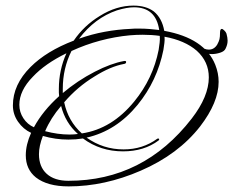

<svg xmlns="http://www.w3.org/2000/svg" viewBox="-20 -639 832 685"><path d="M225 26Q149 26 108 -6Q72 -35 72 -85Q72 -123 91 -165Q63 -178 44.5 -204.5Q26 -231 26 -263Q26 -337 89 -400Q146 -457 243 -494Q280 -548 336 -582Q395 -619 456 -619Q501 -619 529 -598Q558 -574 566 -529Q710 -503 748 -408Q760 -378 760 -347Q760 -274 694 -188Q616 -88 482 -30Q353 26 225 26ZM262 -501Q307 -517 353 -525.5Q399 -534 445 -536Q453 -537 461.5 -537Q470 -537 477 -537Q496 -537 514 -535.5Q532 -534 548 -532Q536 -613 458 -613Q433 -613 397 -602Q318 -575 262 -501ZM272 -163Q379 -179 459 -277Q526 -359 546 -461Q548 -474 549.5 -486.5Q551 -499 550 -511Q536 -513 520.5 -514Q505 -515 489 -515Q478 -515 466.5 -514.5Q455 -514 443 -513Q390 -508 337.5 -494Q285 -480 235 -457Q204 -395 204 -322V-307Q256 -351 318 -383Q347 -398 373 -407.5Q399 -417 421 -421Q430 -423 430 -418Q430 -412 423 -411Q374 -402 317 -366Q256 -329 209 -274Q223 -207 272 -163ZM224 6Q492 6 664 -216Q725 -295 725 -363Q725 -419 682 -458Q639 -495 567 -508Q568 -497 566.5 -485.5Q565 -474 563 -461Q552 -406 529 -357Q506 -308 471 -265Q395 -172 289 -148Q348 -106 421 -106Q489 -106 541 -144L544 -145Q546 -145 548 -143Q548 -140 546 -138Q494 -99 419 -99Q338 -99 276 -145Q263 -143 250.5 -142Q238 -141 224 -141Q178 -141 133 -154Q119 -118 119 -89Q119 -44 146.5 -19Q174 6 224 6ZM101 -185Q133 -244 191 -296Q190 -302 190 -308.5Q190 -315 190 -322Q190 -389 217 -449Q141 -412 97 -365Q49 -316 49 -265Q49 -239 63.5 -217Q78 -195 101 -185ZM228 -159Q236 -159 243.5 -159.5Q251 -160 258 -161Q213 -201 198 -261Q161 -218 141 -171Q186 -159 228 -159ZM735 -446Q723 -446 710.5 -450Q698 -454 690 -463Q687 -466 687 -469Q687 -473 689 -475Q691 -477 695 -475Q708 -462 725 -462Q744 -462 755 -480Q761 -491 763 -499Q765 -507 765 -523Q765 -536 772 -536Q774 -536 780 -530.5Q786 -525 788 -519Q790 -512 791 -505.5Q792 -499 792 -494Q792 -486 790 -479Q788 -472 785 -466Q781 -456 765.5 -451Q750 -446 735 -446Z"/></svg>

Font: Passions Conflict
Style: Regular
Weight: 400
Designer: Robert E. Leuschke
Foundry: Robert E. Leuschke
Version: Version 1.010; ttfautohint (v1.8.3)